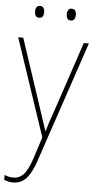

<svg xmlns="http://www.w3.org/2000/svg" viewBox="-62 -741 511 1020"><g transform="rotate(5 193.5 -230.5)"><path d="M8 -528H35L157 -160Q173 -112 181 -87Q189 -62 195 -45H197Q210 -92 234 -158L358 -528H385L167 119Q145 184 117 213.5Q89 243 47 243Q24 243 0 233V207Q12 212 23 214.5Q34 217 47 217Q78 217 100.5 194Q123 171 144 109L182 -9ZM85 -673Q85 -685 90.5 -694.5Q96 -704 109 -704Q123 -704 128.5 -694.5Q134 -685 134 -673Q134 -659 128.5 -650Q123 -641 109 -641Q96 -641 90.5 -650.5Q85 -660 85 -673ZM254 -673Q254 -685 259.5 -694.5Q265 -704 278 -704Q292 -704 297.5 -695Q303 -686 303 -673Q303 -660 297.5 -650.5Q292 -641 278 -641Q265 -641 259.5 -650.5Q254 -660 254 -673Z"/></g></svg>

Font: Noto Sans Myanmar UI SemiCondensed Thin
Style: Regular
Weight: 100
Width: 4
Designer: Monotype Design Team
Foundry: Monotype Imaging Inc.
Version: Version 2.103; ttfautohint (v1.8.4.7-5d5b)